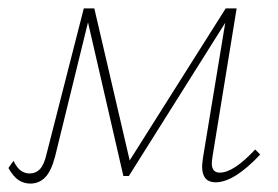

<svg xmlns="http://www.w3.org/2000/svg" viewBox="-31 -429 661 456"><path d="M587 -62Q525 4 481 4Q449 4 449 -34Q449 -38 451 -54L504 -375L275 -11H262L178 -376L100 -58Q91 -23 76.5 -8Q62 7 41 7Q26 7 13.5 -1Q1 -9 -11 -30L1 -47Q10 -29 19.5 -23Q29 -17 39 -17Q54 -17 64 -27.5Q74 -38 80 -65L168 -409H193L277 -48L505 -409H531L474 -59Q472 -45 472 -41Q472 -19 491 -19Q524 -19 575 -74Z"/></svg>

Font: Ysabeau Infant Extralight
Style: Italic
Weight: 200
Italic angle: -12°
Designer: Christian Thalmann (Catharsis Fonts)
Version: Version 0.003